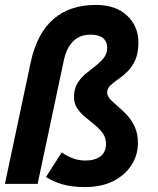

<svg xmlns="http://www.w3.org/2000/svg" viewBox="-36 -748 643 781"><path d="M310 13Q255 13 217 1.5Q179 -10 151 -28L215 -128Q238 -112 261.5 -103.5Q285 -95 311 -95Q350 -95 372.5 -112Q395 -129 395 -163Q395 -188 382 -206Q369 -224 349.5 -240Q330 -256 310.5 -272Q291 -288 278 -307.5Q265 -327 265 -353Q265 -386 278.5 -408.5Q292 -431 312 -447.5Q332 -464 352 -479.5Q372 -495 386 -512.5Q400 -530 400 -554Q400 -579 383 -593Q366 -607 332 -607Q289 -607 262 -580.5Q235 -554 224 -504L117 0H-16L89 -495Q114 -611 180.5 -669.5Q247 -728 354 -728Q435 -728 481 -684.5Q527 -641 527 -575Q527 -532 514 -503.5Q501 -475 482.5 -457Q464 -439 445 -426Q426 -413 413 -400.5Q400 -388 400 -371Q400 -357 413 -343.5Q426 -330 444.5 -314.5Q463 -299 481.5 -279Q500 -259 512.5 -231.5Q525 -204 525 -166Q525 -117 498.5 -76Q472 -35 424 -11Q376 13 310 13Z"/></svg>

Font: Radio Canada Big SemiBold
Style: Italic
Weight: 600
Italic angle: -12°
Designer: Étienne Aubert Bonn
Foundry: Coppers and Brasses
Version: Version 1.001